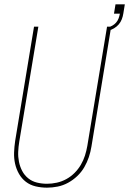

<svg xmlns="http://www.w3.org/2000/svg" viewBox="-20 -858 596 886"><path d="M197 8Q170 8 144.5 2Q119 -4 99.5 -19Q80 -34 67.5 -56Q55 -78 49.5 -103Q44 -128 45 -154.5Q46 -181 50 -208L137 -735H157L69 -205Q65 -181 64 -157.5Q63 -134 67.5 -111.5Q72 -89 82.5 -69Q93 -49 110.5 -35Q128 -21 150.5 -15.5Q173 -10 197 -10Q219 -10 242 -15Q265 -20 286 -31.5Q307 -43 324 -60Q341 -77 353 -97.5Q365 -118 372 -140Q379 -162 383 -185L474 -735H493L402 -182Q398 -157 390 -133Q382 -109 369 -86.5Q356 -64 336.5 -45.5Q317 -27 294 -14.5Q271 -2 246 3Q221 8 197 8ZM481 -717 477 -731Q488 -734 498 -739.5Q508 -745 515.5 -753.5Q523 -762 527 -772.5Q531 -783 533 -794V-795H506L513 -838H556L549 -795Q547 -782 542 -769Q537 -756 528 -745.5Q519 -735 506.5 -727.5Q494 -720 481 -717Z"/></svg>

Font: Iosevka SS04 Thin
Style: Italic
Weight: 100
Italic angle: -9°
Monospace: yes
Designer: Belleve Invis
Foundry: Belleve Invis
Version: Version 19.0.0; ttfautohint (v1.8.4)